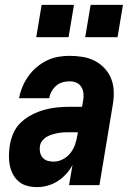

<svg xmlns="http://www.w3.org/2000/svg" viewBox="-20 -756 540 784"><path d="M132 8Q111 8 91.5 3Q72 -2 57 -14.5Q42 -27 33 -44Q24 -61 20 -80.5Q16 -100 16.5 -121Q17 -142 20 -162Q24 -188 35 -213Q46 -238 66.5 -257Q87 -276 112 -288.5Q137 -301 162.5 -308Q188 -315 214 -317.5Q240 -320 266 -320H315L319 -342Q322 -357 321 -372Q320 -387 313 -399.5Q306 -412 293 -418Q280 -424 264 -424Q250 -424 235.5 -420Q221 -416 209.5 -406Q198 -396 190.5 -382.5Q183 -369 181 -355H58Q62 -378 71.5 -401Q81 -424 95.5 -444.5Q110 -465 129.5 -481.5Q149 -498 171.5 -509Q194 -520 217.5 -524Q241 -528 264 -528Q292 -528 318.5 -523.5Q345 -519 368 -507Q391 -495 408.5 -475.5Q426 -456 435 -432Q444 -408 444.5 -380.5Q445 -353 440 -325L386 0H262L276 -82Q265 -62 249.5 -45Q234 -28 215 -16Q196 -4 174.5 2Q153 8 132 8ZM199 -96Q218 -96 236.5 -105.5Q255 -115 267.5 -131Q280 -147 286.5 -166Q293 -185 296 -204L298 -216H266Q254 -216 242 -215.5Q230 -215 218.5 -213Q207 -211 195 -207.5Q183 -204 172 -198Q161 -192 153 -182Q145 -172 143 -160Q141 -147 143.5 -134.5Q146 -122 154 -112.5Q162 -103 174 -99.5Q186 -96 199 -96ZM328 -604 350 -736H482L460 -604ZM128 -604 150 -736H282L260 -604Z"/></svg>

Font: Iosevka SS04 Extrabold Oblique
Style: Regular
Weight: 800
Italic angle: -9°
Monospace: yes
Designer: Belleve Invis
Foundry: Belleve Invis
Version: Version 19.0.0; ttfautohint (v1.8.4)